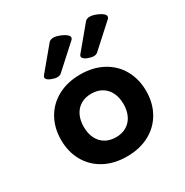

<svg xmlns="http://www.w3.org/2000/svg" viewBox="-162 -818 924 960"><g transform="rotate(-30 300.0 -338.5)"><path d="M355 -645Q355 -637.7 348.1 -631.8L218.8 -514.6Q210 -506.8 195.8 -506.8Q182.1 -506.8 163.1 -514.2Q150.4 -519 143.8 -525.1Q137.2 -531.2 137.2 -538.1Q137.2 -543 141.1 -547.9L249 -677.7Q258.3 -688.5 276.4 -688.5Q293.9 -688.5 320.3 -676.8Q355 -661.1 355 -645ZM564.9 -645Q564.9 -637.7 558.1 -631.8L428.7 -514.6Q419.9 -506.8 405.8 -506.8Q392.1 -506.8 373 -514.2Q360.4 -519 353.8 -525.1Q347.2 -531.2 347.2 -538.1Q347.2 -543 351.1 -547.9L459 -677.7Q468.3 -688.5 486.3 -688.5Q503.9 -688.5 530.3 -676.8Q564.9 -661.1 564.9 -645ZM545.4 -225.6Q545.4 -157.2 515.4 -103.5Q485.4 -49.8 429.7 -19.5Q374 10.7 299.8 10.7Q225.6 10.7 169.9 -19.5Q114.3 -49.8 84.2 -103.5Q54.2 -157.2 54.2 -225.6Q54.2 -293.9 84.2 -347.7Q114.3 -401.4 169.9 -431.6Q225.6 -461.9 299.8 -461.9Q374 -461.9 429.7 -431.6Q485.4 -401.4 515.4 -347.7Q545.4 -293.9 545.4 -225.6ZM185.1 -225.6Q185.1 -187.5 199 -159.2Q212.9 -130.9 238.8 -115.5Q264.6 -100.1 299.8 -100.1Q335 -100.1 360.8 -115.5Q386.7 -130.9 400.6 -159.2Q414.6 -187.5 414.6 -225.6Q414.6 -263.7 400.6 -292Q386.7 -320.3 360.8 -335.7Q335 -351.1 299.8 -351.1Q264.6 -351.1 238.8 -335.7Q212.9 -320.3 199 -292Q185.1 -263.7 185.1 -225.6Z"/></g></svg>

Font: Courier Prime
Style: Bold
Weight: 700
Designer: Alan Dague-Greene, Quote-Unquote Apps
Foundry: Quote-Unquote Apps
Version: Version 3.018